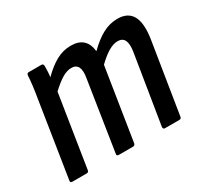

<svg xmlns="http://www.w3.org/2000/svg" viewBox="-109 -652 858 806"><g transform="rotate(-30 320.0 -249.0)"><path d="M32 0Q21 0 23 -10L79 -367Q85 -402 88.5 -430.5Q92 -459 93 -479Q94 -490 103 -490H164Q174 -490 174 -479Q174 -467 173.5 -454Q173 -441 171 -426Q207 -462 240.5 -480Q274 -498 311 -498Q385 -498 393 -424Q429 -460 464 -479Q499 -498 537 -498Q587 -498 607 -462.5Q627 -427 616 -354L561 -10Q560 0 550 0H481Q471 0 472 -11L526 -345Q537 -416 491 -416Q470 -416 446 -402Q422 -388 392 -359L337 -10Q335 0 325 0H257Q246 0 248 -10L300 -345Q313 -416 266 -416Q245 -416 221.5 -402Q198 -388 167 -359L112 -10Q111 0 101 0Z"/></g></svg>

Font: Sofia Sans Condensed SemiBold
Style: Italic
Weight: 600
Italic angle: -9°
Version: Version 4.100